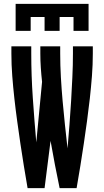

<svg xmlns="http://www.w3.org/2000/svg" viewBox="-20 -975 540 995"><path d="M61 -815V-955H439V-815H361V-887H289V-815H211V-887H139V-815ZM123 0Q113 -58 103.5 -116Q94 -174 85.5 -232Q77 -290 69 -348Q61 -406 54.5 -464.5Q48 -523 43.5 -581.5Q39 -640 39 -698V-735H142V-698Q142 -583 150 -467.5Q158 -352 168 -237L198 -551Q194 -587 191.5 -624Q189 -661 189 -698V-735H292V-698Q292 -637 295.5 -575Q299 -513 304.5 -451.5Q310 -390 316.5 -328.5Q323 -267 330 -206Q335 -267 340 -328.5Q345 -390 348.5 -451.5Q352 -513 355 -575Q358 -637 358 -698V-735H461V-698Q461 -640 456.5 -581.5Q452 -523 445.5 -464.5Q439 -406 431 -348Q423 -290 414.5 -232Q406 -174 396.5 -116Q387 -58 377 0H289Q276 -61 264.5 -122Q253 -183 242 -245L211 0Z"/></svg>

Font: Iosevka Curly
Style: Bold
Weight: 700
Monospace: yes
Designer: Belleve Invis
Foundry: Belleve Invis
Version: Version 22.1.2; ttfautohint (v1.8.4)